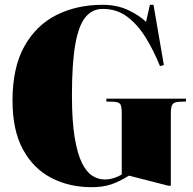

<svg xmlns="http://www.w3.org/2000/svg" viewBox="-20 -764 803 798"><path d="M361 14Q267 14 192.5 -25Q118 -64 75 -143.5Q32 -223 32 -346Q32 -483 81 -571Q130 -659 214.5 -701.5Q299 -744 406 -744Q468 -744 515 -721Q562 -698 587 -673L603 -744H618L661 -494L645 -489Q618 -556 584.5 -609.5Q551 -663 508 -695Q465 -727 407 -727Q364 -727 335.5 -693Q307 -659 293 -580Q279 -501 279 -367Q279 -260 290.5 -192Q302 -124 321 -86Q340 -48 364.5 -33Q389 -18 415 -18Q433 -18 451.5 -23.5Q470 -29 486 -39V-291Q486 -322 480 -331Q474 -340 453 -341L422 -342V-354H753V-342L726 -341Q704 -340 697 -330.5Q690 -321 690 -291V8H680L516 -34Q476 -9 441.5 2.5Q407 14 361 14Z"/></svg>

Font: Literata 72pt Black
Style: Regular
Weight: 900
Designer: Latin by Veronika Burian and Jose Scaglione. Greek by Irene Vlachou. Cyrillic by Vera Evstafieva.
Foundry: TypeTogether
Version: Version 3.002